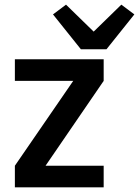

<svg xmlns="http://www.w3.org/2000/svg" viewBox="-20 -806 598 826"><path d="M176 -93H426V0H44V-93L295 -458H44V-551H426V-458ZM328 -594 208 -744 264 -786 383 -670 502 -786 558 -744 438 -594Z"/></svg>

Font: IBM-Poppins
Style: Poppins-Medium
Weight: 500
Designer: Mike Abbink, Paul van der Laan, Pieter van Rosmalen, Ben Mitchell, Mark Frömberg
Foundry: Bold Monday
Version: Version 1.1